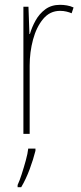

<svg xmlns="http://www.w3.org/2000/svg" viewBox="-20 -555 336 796"><path d="M229 -535Q243 -535 257.5 -532.5Q272 -530 285 -524L277 -500Q268 -504 255.5 -507Q243 -510 229 -510Q187 -510 159 -476.5Q131 -443 117 -391Q103 -339 103 -283V0H77V-527H98L102 -414H104Q112 -442 127.5 -470Q143 -498 168 -516.5Q193 -535 229 -535ZM127 70Q118 106 103 146.5Q88 187 68 221H53V212Q61 195 70 167Q79 139 87 110Q95 81 97 61H127Z"/></svg>

Font: Noto Sans Georgian Condensed Thin
Style: Regular
Weight: 100
Width: 3
Designer: Monotype Design Team, Akaki Razmadze
Foundry: Google LLC
Version: Version 2.005; ttfautohint (v1.8.4.7-5d5b)